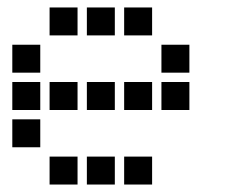

<svg xmlns="http://www.w3.org/2000/svg" viewBox="-20 -508 640 515"><path d="M114 -488Q113 -488 113 -488Q113 -488 113 -487V-414Q113 -413 113 -413Q113 -413 114 -413H187Q188 -413 188 -413Q188 -413 188 -414V-487Q188 -488 188 -488Q188 -488 187 -488ZM214 -488Q213 -488 213 -488Q213 -488 213 -487V-414Q213 -413 213 -413Q213 -413 214 -413H287Q288 -413 288 -413Q288 -413 288 -414V-487Q288 -488 288 -488Q288 -488 287 -488ZM314 -488Q313 -488 313 -488Q313 -488 313 -487V-414Q313 -413 313 -413Q313 -413 314 -413H387Q388 -413 388 -413Q388 -413 388 -414V-487Q388 -488 388 -488Q388 -488 387 -488ZM14 -388Q13 -388 13 -388Q13 -388 13 -387V-314Q13 -313 13 -313Q13 -313 14 -313H87Q88 -313 88 -313Q88 -313 88 -314V-387Q88 -388 88 -388Q88 -388 87 -388ZM414 -388Q413 -388 413 -388Q413 -388 413 -387V-314Q413 -313 413 -313Q413 -313 414 -313H487Q488 -313 488 -313Q488 -313 488 -314V-387Q488 -388 488 -388Q488 -388 487 -388ZM14 -288Q13 -288 13 -288Q13 -288 13 -287V-214Q13 -213 13 -213Q13 -213 14 -213H87Q88 -213 88 -213Q88 -213 88 -214V-287Q88 -288 88 -288Q88 -288 87 -288ZM114 -288Q113 -288 113 -288Q113 -288 113 -287V-214Q113 -213 113 -213Q113 -213 114 -213H187Q188 -213 188 -213Q188 -213 188 -214V-287Q188 -288 188 -288Q188 -288 187 -288ZM214 -288Q213 -288 213 -288Q213 -288 213 -287V-214Q213 -213 213 -213Q213 -213 214 -213H287Q288 -213 288 -213Q288 -213 288 -214V-287Q288 -288 288 -288Q288 -288 287 -288ZM314 -288Q313 -288 313 -288Q313 -288 313 -287V-214Q313 -213 313 -213Q313 -213 314 -213H387Q388 -213 388 -213Q388 -213 388 -214V-287Q388 -288 388 -288Q388 -288 387 -288ZM414 -288Q413 -288 413 -288Q413 -288 413 -287V-214Q413 -213 413 -213Q413 -213 414 -213H487Q488 -213 488 -213Q488 -213 488 -214V-287Q488 -288 488 -288Q488 -288 487 -288ZM14 -188Q13 -188 13 -188Q13 -188 13 -187V-114Q13 -113 13 -113Q13 -113 14 -113H87Q88 -113 88 -113Q88 -113 88 -114V-187Q88 -188 88 -188Q88 -188 87 -188ZM114 -88Q113 -88 113 -88Q113 -88 113 -87V-14Q113 -13 113 -13Q113 -13 114 -13H187Q188 -13 188 -13Q188 -13 188 -14V-87Q188 -88 188 -88Q188 -88 187 -88ZM214 -88Q213 -88 213 -88Q213 -88 213 -87V-14Q213 -13 213 -13Q213 -13 214 -13H287Q288 -13 288 -13Q288 -13 288 -14V-87Q288 -88 288 -88Q288 -88 287 -88ZM314 -88Q313 -88 313 -88Q313 -88 313 -87V-14Q313 -13 313 -13Q313 -13 314 -13H387Q388 -13 388 -13Q388 -13 388 -14V-87Q388 -88 388 -88Q388 -88 387 -88Z"/></svg>

Font: Doto
Style: Bold
Weight: 700
Monospace: yes
Version: Version 1.000